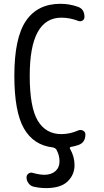

<svg xmlns="http://www.w3.org/2000/svg" viewBox="-20 -760 540 1000"><path d="M254.9 7.8Q154.3 -3.9 104.5 -91.3Q54.7 -178.7 54.7 -365.2Q54.7 -562.5 115.2 -651.4Q175.8 -740.2 294.9 -740.2Q341.8 -740.2 385.7 -724.6Q419.9 -712.9 419.9 -671.9Q419.9 -659.2 409.7 -652.8Q399.4 -646.5 386.7 -651.4Q343.8 -668 299.8 -668Q134.8 -668 134.8 -365.2Q134.8 -201.2 176.8 -131.3Q218.8 -61.5 299.8 -61.5Q344.7 -61.5 388.7 -81.1Q400.4 -85.9 412.6 -79.6Q424.8 -73.2 424.8 -59.6Q424.8 -17.6 388.7 -4.9Q365.2 2.9 350.6 4.9Q340.8 6.8 344.7 14.6Q368.2 55.7 368.2 99.6Q368.2 150.4 332 185.1Q295.9 219.7 219.7 219.7Q187.5 219.7 153.3 211.9Q138.7 208 128.4 194.3Q118.2 180.7 118.2 164.1Q118.2 151.4 128.4 144Q138.7 136.7 151.4 140.6Q181.6 149.4 210 150.4Q247.1 150.4 268.6 131.3Q290 112.3 290 80.1Q290 47.9 273.4 18.6Q266.6 9.8 254.9 7.8Z"/></svg>

Font: Rounded-X Mgen+ 1m regular
Style: Regular
Weight: 400
Designer: [Source Han Sans]
Ryoko NISHIZUKA  (kana & ideographs); Paul D. Hunt (Latin, Greek & Cyrillic); Wenlong ZHANG  (bopomofo
Version: Version 1.059.20150602